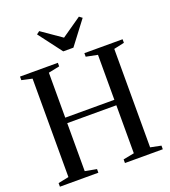

<svg xmlns="http://www.w3.org/2000/svg" viewBox="-170 -1095 1079 1218"><g transform="rotate(-20 370.0 -486.0)"><path d="M94.5 -39V-703.5L24 -719V-743H279.5V-719L204.5 -703.5V-400H536V-703.5L458.5 -719V-743H716.5V-719L646 -703.5V-39L717.5 -24.5V0H462V-24.5L536 -39V-363H204.5V-39L282.5 -24.5V0H23V-24.5ZM336.5 -799.5 217 -957.5 237 -972.5 371 -879.5 505 -972.5 525 -957.5 405 -799.5Z"/></g></svg>

Font: Merriweather 120pt
Style: Regular
Weight: 400
Version: Version 2.100